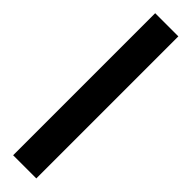

<svg xmlns="http://www.w3.org/2000/svg" viewBox="10 -120 406 406"><g transform="rotate(-45 212.5 82.5)"><path d="M0 47.9H424.8V117.2H0Z"/></g></svg>

Font: D-DIN Condensed
Style: DINCondensed-Bold
Weight: 700
Width: 3
Designer: Charles Nix
Foundry: Datto Inc.
Version: Version 1.10